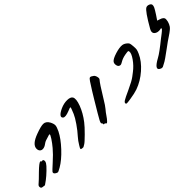

<svg xmlns="http://www.w3.org/2000/svg" viewBox="96 -1592 2104 2104"><g transform="rotate(-45 1148.0 -540.0)"><path d="M522 -733Q564 -733 590 -685Q608 -649 606.5 -626Q605 -603 583 -557Q545 -481 465 -395.5Q385 -310 311 -267Q275 -247 266 -244.5Q257 -242 240 -252Q211 -269 223 -289Q226 -296 295 -358Q366 -421 409 -473Q443 -513 470 -554.5Q497 -596 492 -602Q487 -607 459 -596Q448 -592 417 -583Q401 -578 381 -563Q356 -544 332 -541Q308 -538 293 -552Q278 -566 278 -592Q278 -657 401 -702Q484 -733 522 -733ZM209 -465Q213 -465 214 -461Q216 -452 230 -455Q244 -458 247.5 -441.5Q251 -425 241 -408Q229 -387 185 -344.5Q141 -302 106 -276Q62 -244 61 -244H58Q54 -245 47.5 -246Q41 -247 35 -247Q20 -249 14 -253Q8 -257 6 -269Q4 -281 8.5 -289Q13 -297 30 -311Q50 -327 116 -393Q190 -465 209 -465Z M631 -242Q623 -244 620 -245.5Q617 -247 617.5 -252.5Q618 -258 622.5 -265.5Q627 -273 637 -290Q661 -331 693 -367Q735 -413 777.5 -474.5Q820 -536 836 -574Q869 -649 861 -652Q858 -654 817 -637Q747 -609 726 -628Q707 -645 724.5 -666.5Q742 -688 791 -710Q843 -733 893 -732Q943 -731 958 -706Q977 -673 946 -590.5Q915 -508 853 -428Q824 -390 762 -328.5Q700 -267 682 -257Q662 -246 660 -244Q653 -238 631 -242Z M1013 -251Q1005 -262 995 -259Q991 -258 988.5 -260Q986 -262 987 -266Q989 -277 979 -285Q971 -292 988.5 -325.5Q1006 -359 1107 -527Q1155 -608 1216 -701Q1234 -729 1246.5 -731.5Q1259 -734 1284 -715Q1300 -704 1306.5 -677Q1313 -650 1303 -640Q1276 -611 1185 -461Q1143 -391 1122 -367Q1096 -337 1077 -308Q1055 -275 1037 -257Q1026 -246 1022 -245Q1018 -244 1013 -251Z M1318 -256Q1317 -269 1338.5 -283Q1360 -297 1446 -336Q1542 -380 1578 -408Q1583 -412 1620 -440Q1675 -482 1715 -539Q1755 -596 1751 -626Q1750 -638 1742 -639Q1734 -640 1698 -634Q1648 -625 1615 -605Q1595 -593 1585.5 -590.5Q1576 -588 1564 -593Q1547 -600 1542.5 -626.5Q1538 -653 1551 -670Q1569 -694 1638.5 -715.5Q1708 -737 1748 -731Q1772 -727 1796 -707Q1812 -694 1816 -682.5Q1820 -671 1823 -635Q1826 -602 1823 -584.5Q1820 -567 1806 -536Q1770 -455 1688.5 -383.5Q1607 -312 1512 -278Q1466 -262 1392 -251Q1341 -243 1330 -244Q1319 -245 1318 -256Z M1884 -246Q1871 -244 1853 -255Q1798 -287 1923 -355Q1974 -382 2097 -482Q2104 -487 2117.5 -497.5Q2131 -508 2141 -515.5Q2151 -523 2161 -532Q2171 -541 2176 -546.5Q2181 -552 2180 -555Q2176 -563 2171 -561Q2161 -556 2139.5 -556.5Q2118 -557 2105 -564Q2057 -587 2088 -641Q2189 -818 2225 -836Q2243 -845 2266 -836Q2289 -827 2292 -810Q2294 -794 2284.5 -774Q2275 -754 2242 -703L2206 -650L2239 -639Q2263 -632 2275 -619.5Q2287 -607 2285.5 -588.5Q2284 -570 2281 -559Q2278 -548 2271 -531Q2265 -517 2256.5 -505Q2248 -493 2231.5 -479.5Q2215 -466 2204.5 -458.5Q2194 -451 2167 -433Q2140 -415 2127 -406Q2111 -395 2063.5 -359.5Q2016 -324 1978.5 -298Q1941 -272 1923 -264Q1901 -253 1900 -252Q1896 -248 1884 -246Z"/></g></svg>

Font: Lilach
Style: Regular
Weight: 400
Version: Version 1.0